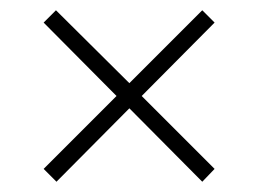

<svg xmlns="http://www.w3.org/2000/svg" viewBox="-20 -450 503 374"><path d="M256 -263 398 -121 374 -96 232 -239 90 -96 65 -121 207 -263 65 -406 89 -430 232 -288 374 -430 398 -406Z"/></svg>

Font: Chakra Petch ExtraLight
Style: Regular
Weight: 275
Designer: Katatrad Aksorn Co.,Ltd.
Foundry: Cadson Demak Co.,Ltd.
Version: Version 1.000; ttfautohint (v1.6)